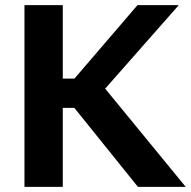

<svg xmlns="http://www.w3.org/2000/svg" viewBox="-20 -731 747 751"><path d="M519.5 0H706.5L363.3 -418.5L255.9 -327.6ZM158 -423.6V-309.1H325.2L679.2 -710.9H517.8L271.2 -423.6ZM75.7 0H225.6V-710.9H75.7Z"/></svg>

Font: Roboto Flex
Style: Regular
Weight: 400
Designer: Berlow after Robertson
Foundry: Google
Version: Version 3.200;gftools[0.9.32]